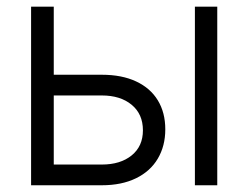

<svg xmlns="http://www.w3.org/2000/svg" viewBox="-20 -550 737 570"><path d="M470.7 -166Q470.7 -116.7 448.5 -79.1Q426.3 -41.5 383.8 -20.8Q341.3 0 282.2 0H72.3V-530.3H139.6V-328.1H282.2Q341.8 -328.1 384 -308.3Q426.3 -288.6 448.5 -252.2Q470.7 -215.8 470.7 -166ZM282.2 -61.5Q337.4 -61.5 370.8 -88.6Q404.3 -115.7 404.3 -163.1Q404.3 -211.4 370.8 -239Q337.4 -266.6 282.2 -266.6H139.6V-61.5ZM558.6 -530.3H625V0H558.6Z"/></svg>

Font: Pretendard Light
Style: Regular
Weight: 300
Designer: Base glyphs from Inter by Rasmus Andersson; Hangeul glyphs from Noto Sans CJK(Source Han Sans) by Jang Soo-young and Kan
Foundry: Kil Hyung-jin
Version: Version 1.309